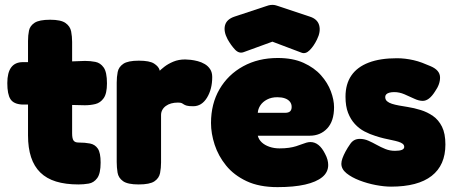

<svg xmlns="http://www.w3.org/2000/svg" viewBox="-20 -748 1863 788"><path d="M302 9Q249 9 210 -3Q171 -15 145.5 -40Q120 -65 107.5 -103Q95 -141 95 -192V-580Q95 -603 99 -622.5Q103 -642 122 -654.5Q141 -667 186 -667Q230 -667 249 -653.5Q268 -640 272 -619Q276 -598 276 -576V-201Q276 -190 277.5 -182.5Q279 -175 282 -171Q285 -167 290 -165Q295 -163 303 -163Q329 -163 349.5 -159Q370 -155 381.5 -138Q393 -121 393 -81Q393 -36 379 -17Q365 2 344 5.5Q323 9 302 9ZM74 -493H191L329 -498Q351 -498 371.5 -494Q392 -490 405.5 -471Q419 -452 419 -406Q419 -364 405.5 -345Q392 -326 371.5 -321Q351 -316 328 -316L201 -319H70Q36 -321 23 -341Q10 -361 10 -407Q10 -450 26 -471.5Q42 -493 74 -493Z M549 9Q504 9 485 -4.5Q466 -18 462.5 -39.5Q459 -61 459 -83V-409Q459 -432 463 -452.5Q467 -473 486 -486Q505 -499 550 -499Q594 -499 612.5 -487Q631 -475 635 -460.5Q639 -446 639 -438L623 -444Q623 -444 631 -453Q639 -462 654.5 -474Q670 -486 691.5 -495Q713 -504 740 -504Q749 -504 762.5 -502.5Q776 -501 791.5 -497Q807 -493 820.5 -485Q834 -477 842.5 -464Q851 -451 851 -432Q851 -382 829.5 -347Q808 -312 773 -312Q754 -312 746 -314.5Q738 -317 734.5 -319.5Q731 -322 726.5 -324.5Q722 -327 710 -327Q695 -327 682.5 -323.5Q670 -320 660.5 -313Q651 -306 646 -296.5Q641 -287 641 -276V-81Q641 -59 637 -38Q633 -17 614 -4Q595 9 549 9Z M1119 20Q1044 20 992 -4.5Q940 -29 908 -68.5Q876 -108 861 -154Q846 -200 846 -243Q846 -322 881 -382Q916 -442 978 -476Q1040 -510 1120 -510Q1182 -510 1226 -490Q1270 -470 1297.5 -439Q1325 -408 1338 -373Q1351 -338 1351 -308Q1351 -251 1323 -221Q1295 -191 1251 -191H1038Q1042 -175 1054.5 -163.5Q1067 -152 1086 -145.5Q1105 -139 1127 -139Q1149 -139 1166 -141.5Q1183 -144 1195.5 -148Q1208 -152 1218.5 -156Q1229 -160 1237.5 -162.5Q1246 -165 1254 -165Q1272 -165 1287 -153Q1302 -141 1314 -117Q1321 -104 1324 -92.5Q1327 -81 1327 -71Q1327 -41 1302.5 -21Q1278 -1 1232 9.5Q1186 20 1119 20ZM1038 -285H1150Q1164 -285 1170.5 -291Q1177 -297 1177 -309Q1177 -322 1169.5 -331Q1162 -340 1149 -344.5Q1136 -349 1118 -349Q1094 -349 1076 -339.5Q1058 -330 1048.5 -315.5Q1039 -301 1038 -285ZM1098 -728Q1106 -728 1112.5 -726Q1119 -724 1122 -723L1251 -680Q1283 -670 1290 -644Q1297 -618 1281 -586Q1268 -559 1251 -542Q1234 -525 1217 -532L1098 -577L980 -534Q961 -527 944.5 -544.5Q928 -562 914 -587Q897 -619 903.5 -644Q910 -669 943 -680L1073 -723Q1075 -724 1082.5 -726Q1090 -728 1098 -728Z M1585 18Q1557 18 1522.5 11.5Q1488 5 1455.5 -7.5Q1423 -20 1402 -37Q1381 -54 1381 -76Q1381 -86 1385.5 -98.5Q1390 -111 1398 -126Q1406 -141 1418 -158Q1425 -168 1434.5 -173Q1444 -178 1457 -178Q1475 -178 1492 -170.5Q1509 -163 1526 -153.5Q1543 -144 1561.5 -136.5Q1580 -129 1601 -129Q1620 -129 1629.5 -133Q1639 -137 1639 -145Q1639 -153 1632.5 -158Q1626 -163 1614.5 -166.5Q1603 -170 1588 -173Q1573 -176 1556 -180Q1539 -184 1521 -190Q1498 -197 1476 -208.5Q1454 -220 1436.5 -239Q1419 -258 1408.5 -285Q1398 -312 1398 -351Q1398 -403 1422 -438Q1446 -473 1493 -491Q1540 -509 1609 -509Q1626 -509 1643 -507Q1660 -505 1677.5 -501Q1695 -497 1712.5 -490.5Q1730 -484 1748 -476Q1785 -460 1786 -431.5Q1787 -403 1765 -372Q1753 -353 1740.5 -343.5Q1728 -334 1715 -334Q1699 -334 1680 -343Q1661 -352 1640 -361Q1619 -370 1598 -370Q1586 -370 1577.5 -367.5Q1569 -365 1565 -360.5Q1561 -356 1561 -350Q1561 -339 1568.5 -332.5Q1576 -326 1588.5 -322Q1601 -318 1617.5 -315Q1634 -312 1653 -309Q1679 -305 1706.5 -296.5Q1734 -288 1757 -272Q1780 -256 1794 -228Q1808 -200 1808 -155Q1808 -70 1751.5 -26Q1695 18 1585 18Z"/></svg>

Font: Fredoka Light
Style: Bold
Weight: 700
Version: Version 2.001